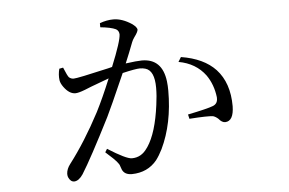

<svg xmlns="http://www.w3.org/2000/svg" viewBox="-46 -616 1092 726"><g transform="rotate(-5 500.0 -253.0)"><path d="M356.4 -526.4V-542Q382.8 -551.8 408.2 -551.8Q441.4 -551.8 478.5 -527.3Q495.1 -514.6 496.1 -505.9Q496.1 -497.1 481.4 -477.5Q474.6 -467.8 471.7 -460Q456.1 -418.9 440.4 -381.8Q483.4 -387.7 502 -387.7Q579.1 -387.7 589.8 -300.8Q591.8 -284.2 591.8 -265.6Q591.8 -140.6 546.9 -46.9Q535.2 -23.4 522.5 -6.8Q487.3 36.1 427.7 37.1Q399.4 37.1 390.6 16.6Q388.7 11.7 385.7 2.9Q382.8 -10.7 345.7 -43Q339.8 -48.8 334 -53.7L341.8 -66.4Q411.1 -22.5 432.6 -22.5Q468.8 -22.5 491.2 -55.7Q493.2 -57.6 494.1 -59.6Q528.3 -110.4 542 -215.8Q546.9 -250 546.9 -280.3Q546.9 -345.7 512.7 -355.5Q502.9 -358.4 492.2 -358.4Q475.6 -358.4 425.8 -346.7Q368.2 -215.8 353.5 -186.5Q276.4 -34.2 241.2 21.5Q225.6 44.9 208 45.9Q193.4 45.9 185.5 27.3Q183.6 21.5 183.6 14.6Q184.6 -3.9 198.2 -21.5Q258.8 -100.6 315.4 -208Q341.8 -259.8 371.1 -331.1Q363.3 -328.1 302.7 -305.7Q293 -301.8 278.3 -295.9Q252.9 -286.1 241.2 -286.1Q217.8 -286.1 197.3 -314.5Q187.5 -328.1 185.5 -339.8Q182.6 -361.3 188.5 -383.8L203.1 -386.7Q216.8 -353.5 221.7 -348.6Q229.5 -341.8 239.3 -341.8Q253.9 -341.8 372.1 -369.1Q380.9 -371.1 387.7 -373Q426.8 -468.8 426.8 -494.1Q425.8 -507.8 415 -513.7Q396.5 -522.5 356.4 -526.4ZM639.6 -370.1 650.4 -387.7Q736.3 -374 781.2 -326.2Q829.1 -274.4 829.1 -185.5Q828.1 -128.9 795.9 -127.9Q783.2 -127.9 771.5 -142.6Q761.7 -151.4 752 -154.3Q732.4 -157.2 662.1 -152.3L658.2 -168.9Q734.4 -184.6 753.9 -192.4Q772.5 -199.2 772.5 -219.7Q772.5 -222.7 772.5 -224.6Q766.6 -273.4 741.2 -309.6Q705.1 -358.4 639.6 -370.1Z"/></g></svg>

Font: GenYoMin JP Light
Style: Regular
Weight: 300
Version: Version 1.001;PS 1;hotconv 16.6.51;makeotf.lib2.5.65220 DEVE